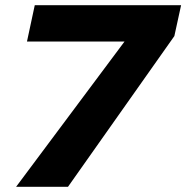

<svg xmlns="http://www.w3.org/2000/svg" viewBox="-20 -720 718 740"><path d="M42 0 460 -560H84L114 -700H678L652 -581L242 0Z"/></svg>

Font: Rosa Sans Black
Style: Italic
Weight: 900
Italic angle: -12°
Designer: Pentagram / MCKL
Foundry: Pentagram / MCKL
Version: Version 1.005;September 16, 2019;FontCreator 11.5.0.2425 64-